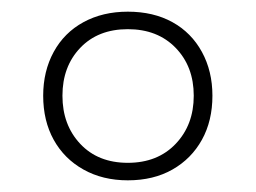

<svg xmlns="http://www.w3.org/2000/svg" viewBox="-20 -690 438 329"><path d="M199 -381Q156 -381 123 -399.5Q90 -418 72 -450.5Q54 -483 54 -526Q54 -568 72 -601Q90 -634 123 -652Q156 -670 199 -670Q243 -670 275.5 -652Q308 -634 326 -601Q344 -568 344 -526Q344 -483 326 -450.5Q308 -418 275.5 -399.5Q243 -381 199 -381ZM199 -411Q250 -411 281 -443.5Q312 -476 312 -526Q312 -576 281 -608Q250 -640 199 -640Q148 -640 117.5 -608Q87 -576 87 -526Q87 -476 117.5 -443.5Q148 -411 199 -411Z"/></svg>

Font: Kantumruy Pro ExtraLight
Style: Regular
Weight: 250
Version: Version 1.002